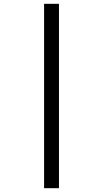

<svg xmlns="http://www.w3.org/2000/svg" viewBox="-20 -843 540 1006"><path d="M211 143V-823H289V143Z"/></svg>

Font: Iosevka SS04
Style: Regular
Weight: 400
Monospace: yes
Designer: Belleve Invis
Foundry: Belleve Invis
Version: Version 19.0.0; ttfautohint (v1.8.4)